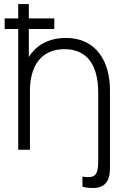

<svg xmlns="http://www.w3.org/2000/svg" viewBox="-20 -740 624 949"><path d="M462 187.5C500 180.5 523.5 153 523.5 94V-295.5C523.5 -436.5 455 -552.5 306 -552.5C229.5 -552.5 162.5 -523 122.5 -458V-596.5H248.5V-649H122.5V-720H70V-649H3V-596.5H70V0H128V-291.5C128 -410.5 181 -497 298.5 -497C411.5 -497 465.5 -417.5 465.5 -281V57C465.5 129.5 447 142 387.5 133V183C406.5 188.5 439 191.5 462 187.5Z"/></svg>

Font: Hauora Light
Style: Regular
Weight: 300
Designer: Wayne Shih
Foundry: WCYS
Version: Version 1.001;hotconv 1.0.109;makeotfexe 2.5.65596